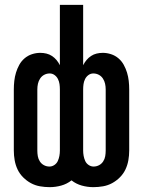

<svg xmlns="http://www.w3.org/2000/svg" viewBox="-20 -760 590 792"><path d="M365 12Q341 12 317.5 5.5Q294 -1 275 -16Q256 -1 232.5 5.5Q209 12 185 12Q165 12 145 8.5Q125 5 107.5 -4.5Q90 -14 75.5 -28.5Q61 -43 52.5 -61Q44 -79 40.5 -99Q37 -119 37 -139V-391Q37 -409 39 -426.5Q41 -444 46 -460.5Q51 -477 59.5 -492.5Q68 -508 81.5 -519.5Q95 -531 112 -536.5Q129 -542 146 -542Q159 -542 171.5 -539Q184 -536 194.5 -529Q205 -522 213 -512.5Q221 -503 227 -491V-740H323V-491Q329 -503 337 -512.5Q345 -522 355.5 -529Q366 -536 378.5 -539Q391 -542 404 -542Q421 -542 438 -536.5Q455 -531 468.5 -519.5Q482 -508 490.5 -492.5Q499 -477 504 -460.5Q509 -444 511 -426.5Q513 -409 513 -391V-139Q513 -119 509.5 -99Q506 -79 497.5 -61Q489 -43 474.5 -28.5Q460 -14 442.5 -4.5Q425 5 405 8.5Q385 12 365 12ZM184 -73Q195 -73 204.5 -79.5Q214 -86 218.5 -96Q223 -106 225 -117Q227 -128 227 -139V-391Q227 -402 225.5 -413Q224 -424 219 -434Q214 -444 205 -450.5Q196 -457 185 -457Q173 -457 162.5 -451.5Q152 -446 145.5 -436Q139 -426 136.5 -414.5Q134 -403 134 -391V-139Q134 -127 136 -115.5Q138 -104 144.5 -94Q151 -84 161.5 -78.5Q172 -73 184 -73ZM366 -73Q378 -73 388.5 -78.5Q399 -84 405.5 -94Q412 -104 414 -115.5Q416 -127 416 -139V-391Q416 -403 413.5 -414.5Q411 -426 404.5 -436Q398 -446 387.5 -451.5Q377 -457 365 -457Q354 -457 345 -450.5Q336 -444 331 -434Q326 -424 324.5 -413Q323 -402 323 -391V-139Q323 -128 325 -117Q327 -106 331.5 -96Q336 -86 345.5 -79.5Q355 -73 366 -73Z"/></svg>

Font: Lode Dark
Style: Bold
Weight: 700
Monospace: yes
Designer: Belleve Invis
Foundry: Belleve Invis
Version: Version 29.2.0; ttfautohint (v1.8.3)